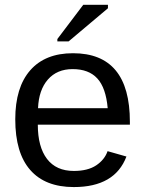

<svg xmlns="http://www.w3.org/2000/svg" viewBox="-20 -756 596 786"><path d="M134.8 -245.6Q134.8 -154.8 172.4 -105.5Q210 -56.2 282.2 -56.2Q339.4 -56.2 373.8 -79.1Q408.2 -102.1 420.4 -137.2L497.6 -115.2Q450.2 9.8 282.2 9.8Q165 9.8 103.8 -60.1Q42.5 -129.9 42.5 -267.6Q42.5 -398.4 103.8 -468.3Q165 -538.1 278.8 -538.1Q511.7 -538.1 511.7 -257.3V-245.6ZM420.9 -313Q413.6 -396.5 378.4 -434.8Q343.3 -473.1 277.3 -473.1Q213.4 -473.1 176 -430.4Q138.7 -387.7 135.7 -313ZM214.8 -586.4V-596.2L320.8 -736.3H421.9V-722.2L260.7 -586.4Z"/></svg>

Font: TypoPRO Liberation Sans
Style: Regular
Weight: 400
Designer: Steve Matteson
Foundry: Ascender Corporation
Version: Version 2.00.1